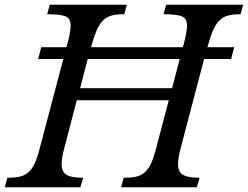

<svg xmlns="http://www.w3.org/2000/svg" viewBox="-46 -790 1046 810"><path d="M815 -541 717 -168Q705 -124 705 -98Q705 -64 726.5 -52Q748 -40 796 -40L784 0H465L476 -40Q506 -40 527 -44.5Q548 -49 563.5 -62Q579 -75 590 -98Q601 -121 611 -158L666 -367H278L226 -168Q214 -124 214 -98Q214 -64 235.5 -52Q257 -40 305 -40L293 0H-26L-15 -40Q15 -40 36 -44.5Q57 -49 72.5 -62Q88 -75 99 -98Q110 -121 120 -158L221 -541H115L128 -591H234L237 -600Q252 -655 252 -682Q252 -713 229.5 -721.5Q207 -730 153 -730L164 -770H489L478 -730Q446 -730 425 -724.5Q404 -719 388.5 -703.5Q373 -688 361.5 -661Q350 -634 338 -591H725L728 -600Q743 -655 743 -682Q743 -713 720.5 -721.5Q698 -730 644 -730L655 -770H980L969 -730Q937 -730 916 -724.5Q895 -719 879.5 -703.5Q864 -688 852.5 -661Q841 -634 829 -591H942L929 -541ZM680 -418 712 -541H324L292 -418Z"/></svg>

Font: SVN-Libre Baskerville
Style: Italic
Weight: 400
Italic angle: -14°
Designer: Pablo Impallari, Rodrigo Fuenzalida
Foundry: Pablo Impallari, Rodrigo Fuenzalida
Version: Version 1.000; ttfautohint (v1.8.4)